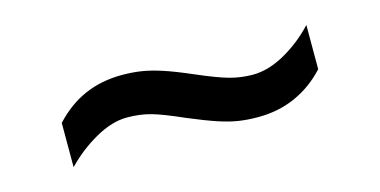

<svg xmlns="http://www.w3.org/2000/svg" viewBox="-32 -488 655 331"><g transform="rotate(-15 296.0 -322.5)"><path d="M70 -335Q95 -362 125 -375Q155 -388 191 -388Q210 -388 226 -385.5Q242 -383 262 -376.5Q282 -370 312 -357Q349 -341 369 -335.5Q389 -330 410 -330Q438 -330 468 -347Q498 -364 521 -389V-310Q497 -284 466.5 -270.5Q436 -257 400 -257Q381 -257 365 -259.5Q349 -262 329.5 -268.5Q310 -275 279 -288Q243 -304 223.5 -309.5Q204 -315 181 -315Q154 -315 124 -298Q94 -281 70 -256Z"/></g></svg>

Font: ltelugu25
Style: Book
Weight: 400
Designer: Jelle Bosma - Monotype Design Team
Foundry: Monotype Imaging Inc.
Version: Version 2.003